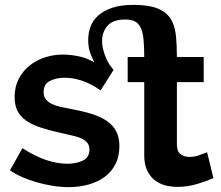

<svg xmlns="http://www.w3.org/2000/svg" viewBox="-20 -758 905 788"><path d="M856 -27Q829 -15 789.5 -3Q750 9 709 9Q681 9 656 2Q631 -5 612.5 -20.5Q594 -36 583 -60.5Q572 -85 572 -120V-421H504V-524H572Q572 -567 569 -596.5Q566 -626 557.5 -644Q549 -662 534 -670Q519 -678 494 -678Q444 -678 421.5 -652.5Q399 -627 399 -590Q399 -571 404 -552.5Q409 -534 416 -518Q423 -502 431.5 -490Q440 -478 446 -471L393 -387Q351 -416 314.5 -427.5Q278 -439 246 -439Q211 -439 185 -426Q159 -413 159 -380Q159 -362 168 -350.5Q177 -339 192.5 -331.5Q208 -324 228 -319.5Q248 -315 270 -311Q319 -302 356 -290.5Q393 -279 418.5 -261.5Q444 -244 457 -219Q470 -194 470 -158Q470 -116 454 -84.5Q438 -53 409.5 -32Q381 -11 343 -0.5Q305 10 261 10Q229 10 195.5 4.5Q162 -1 130.5 -10Q99 -19 70.5 -31.5Q42 -44 21 -59L72 -150Q170 -86 257 -86Q293 -86 320 -99Q347 -112 347 -144Q347 -162 337.5 -173Q328 -184 311.5 -191Q295 -198 273 -202.5Q251 -207 227 -213Q182 -223 147 -234.5Q112 -246 88 -262.5Q64 -279 52 -302.5Q40 -326 40 -360Q40 -402 57 -434.5Q74 -467 101.5 -489Q129 -511 164.5 -522.5Q200 -534 237 -534Q250 -534 266.5 -532.5Q283 -531 300.5 -527.5Q318 -524 335 -517.5Q352 -511 367 -502Q356 -524 349 -544.5Q342 -565 342 -594Q342 -624 352 -650Q362 -676 384.5 -695.5Q407 -715 442 -726.5Q477 -738 527 -738Q589 -738 625 -724Q661 -710 679 -683Q697 -656 701.5 -616Q706 -576 706 -524H816V-421H706V-165Q706 -137 720.5 -125.5Q735 -114 758 -114Q778 -114 797.5 -121Q817 -128 830 -133Z"/></svg>

Font: PTCRaleway
Style: Bold
Weight: 700
Designer: Matt McInerney, Pablo Impallari, Rodrigo Fuenzalida
Foundry: Matt McInerney, Pablo Impallari, Rodrigo Fuenzalida
Version: Version 3.000g; ttfautohint (v1.5) -l 8 -r 28 -G 28 -x 14 -D